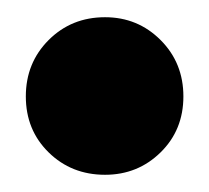

<svg xmlns="http://www.w3.org/2000/svg" viewBox="-20 -203 243 223"><path d="M102 -183Q140 -183 166.5 -156.5Q193 -130 193 -91Q193 -52 166.5 -26Q140 0 102 0Q63 0 36.5 -26Q10 -52 10 -91Q10 -130 36.5 -156.5Q63 -183 102 -183Z"/></svg>

Font: Palanquin Dark
Style: Bold
Weight: 700
Designer: Pria Ravichandran
Version: Version 1.000